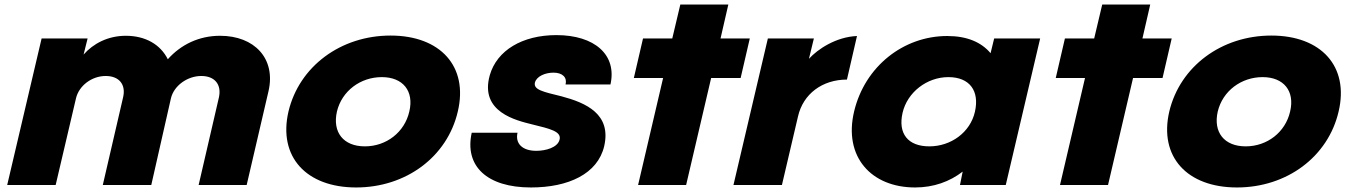

<svg xmlns="http://www.w3.org/2000/svg" viewBox="-20 -820 5997 851"><path d="M11.9 0H226.7L316.8 -384.2C329.7 -439.6 386.1 -483.2 448.5 -483.2C508.9 -483.2 538.6 -444.6 525.7 -389.1L435.6 0H650.5L737.6 -384.2C750.5 -439.6 809.9 -483.2 872.3 -483.2C932.7 -483.2 962.4 -444.6 950.5 -389.1L860.4 0H1073.3L1170.3 -416.8C1203 -560.4 1107.9 -661.4 955.4 -661.4C862.4 -661.4 782.2 -622.8 723.8 -557.4C691.1 -622.8 624.8 -661.4 537.6 -661.4C458.4 -661.4 393.1 -626.7 350.5 -578.2L368.3 -649.5H164.4Z M1473.4 -325.7C1495.2 -416.8 1577.4 -478.2 1672.4 -478.2C1765.5 -478.2 1816 -416.8 1794.2 -325.7C1773.4 -233.7 1692.2 -171.3 1597.2 -171.3C1502.1 -171.3 1452.6 -233.7 1473.4 -325.7ZM1558.6 10.9C1779.4 10.9 1962.5 -124.8 2009.1 -325.7C2056.6 -525.7 1931.8 -662.4 1711 -662.4C1490.2 -662.4 1306.1 -525.7 1258.6 -325.7C1212 -124.8 1337.8 10.9 1558.6 10.9Z M2333.2 10.9C2499.5 10.9 2629.2 -49.5 2658 -172.3C2690.6 -314.9 2576.8 -364.4 2468.8 -393.1C2388.6 -412.9 2343.1 -421.8 2351 -454.5C2358.9 -482.2 2396.6 -498 2433.2 -498C2473.8 -498 2494.6 -476.2 2486.7 -445.5H2685.7C2715.4 -577.2 2615.4 -664.4 2446.1 -664.4C2295.6 -664.4 2182.7 -597 2151 -487.1C2104.5 -322.8 2268.8 -286.1 2340.1 -268.3C2416.4 -249.5 2470.8 -237.6 2459.9 -200C2451 -166.3 2399.5 -151.5 2357 -151.5C2294.6 -151.5 2262.9 -184.2 2273.8 -231.7H2070.8C2038.1 -83.2 2139.1 10.9 2333.2 10.9Z M2808.2 0H3021.1L3132 -474.3H3262.7L3303.3 -649.5H3173.6L3208.2 -800H2995.4L2959.7 -649.5H2830L2789.4 -474.3H2919.1Z M3230.9 0H3445.7L3517 -304C3539.8 -404 3624.9 -467.3 3733.9 -467.3L3778.4 -660.4C3685.3 -656.4 3604.1 -602 3565.5 -559.4L3587.3 -649.5H3383.4Z M3980.4 -319.8C4001.2 -410.9 4088.3 -478.2 4183.4 -478.2C4278.4 -478.2 4322 -416.8 4301.2 -324.8C4280.4 -232.7 4194.3 -171.3 4099.2 -171.3C4004.2 -171.3 3959.6 -227.7 3980.4 -319.8ZM4035.9 10.9C4118 10.9 4189.3 -14.9 4246.8 -59.4L4234.9 0H4437.8L4590.3 -649.5H4386.4L4370.5 -584.2C4329.9 -632.7 4266.6 -660.4 4178.4 -660.4C3984.4 -660.4 3813.1 -525.7 3765.6 -325.7C3718 -124.8 3841.8 10.9 4035.9 10.9Z M4678.2 0H4891.1L5002 -474.3H5132.7L5173.3 -649.5H5043.6L5078.2 -800H4865.4L4829.7 -649.5H4700L4659.4 -474.3H4789.1Z M5377.4 -325.7C5399.2 -416.8 5481.4 -478.2 5576.4 -478.2C5669.5 -478.2 5720 -416.8 5698.2 -325.7C5677.4 -233.7 5596.2 -171.3 5501.2 -171.3C5406.1 -171.3 5356.6 -233.7 5377.4 -325.7ZM5462.6 10.9C5683.4 10.9 5866.5 -124.8 5913.1 -325.7C5960.6 -525.7 5835.8 -662.4 5615 -662.4C5394.2 -662.4 5210.1 -525.7 5162.6 -325.7C5116 -124.8 5241.8 10.9 5462.6 10.9Z"/></svg>

Font: Calandify
Style: Semi Bold Italic
Weight: 700
Italic angle: -12°
Designer: Larry Fischer
Foundry: Larry Fischer
Version: Version 1.0; ttfautohint (v1.8.4.7-5d5b)